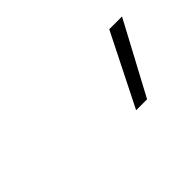

<svg xmlns="http://www.w3.org/2000/svg" viewBox="-37 -871 333 333"><g transform="rotate(-45 129.5 -704.0)"><path d="M228 -770H259.3L188.5 -637.7H161.6Z"/></g></svg>

Font: Roboto Thin
Style: Italic
Weight: 250
Italic angle: -12°
Designer: Google
Version: Version 2.134; 2016